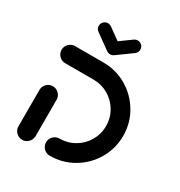

<svg xmlns="http://www.w3.org/2000/svg" viewBox="-164 -809 869 925"><g transform="rotate(30 270.0 -346.5)"><path d="M91.5 -297.8Q104.4 -297.8 115.4 -291.3Q126.3 -284.8 132.8 -273.9Q139.3 -263 139.3 -250V-47.8Q139.3 -34.8 132.8 -23.9Q126.3 -13 115.4 -6.5Q104.4 0 91.9 0Q78.9 0 68 -6.5Q57 -13 50.6 -23.9Q44.1 -34.8 44.1 -47.8V-250Q44.1 -263 50.6 -273.9Q57 -284.8 68 -291.3Q78.9 -297.8 91.5 -297.8ZM197.8 -47.8Q197.8 -60.4 204.1 -71.3Q210.4 -82.2 221.3 -88.7Q232.2 -95.2 245.2 -95.2Q289.6 -95.2 327.4 -117.2Q365.2 -139.3 387.2 -177Q409.3 -214.8 409.3 -259.6Q409.3 -304.1 387.2 -341.7Q365.2 -379.3 327.4 -401.3Q289.6 -423.3 245.2 -423.3H87.4Q74.4 -423.3 63.5 -429.8Q52.6 -436.3 46.1 -447.2Q39.6 -458.1 39.6 -470.7Q39.6 -483.7 46.1 -494.6Q52.6 -505.6 63.5 -512Q74.4 -518.5 87.4 -518.5H245.2Q315.6 -518.5 375 -483.7Q434.4 -448.9 469.4 -389.4Q504.4 -330 504.4 -259.6Q504.4 -188.9 469.4 -129.3Q434.4 -69.6 375 -34.8Q315.6 0 245.2 0Q232.2 0 221.3 -6.5Q210.4 -13 204.1 -23.9Q197.8 -34.8 197.8 -47.8ZM137 -660.7Q137 -674.1 146.7 -683.7Q156.3 -693.3 169.6 -693.3Q180.7 -693.3 189.3 -687L272.2 -627.4Q278.5 -623 282 -615.9Q285.6 -608.9 285.6 -601.1Q285.6 -587.8 275.9 -578.1Q266.3 -568.5 253 -568.5Q241.9 -568.5 233.3 -574.8L150.4 -634.4Q144.1 -638.9 140.6 -645.9Q137 -653 137 -660.7ZM335.6 -693.3Q348.9 -693.3 358.5 -683.7Q368.1 -674.1 368.1 -660.7Q368.1 -653 364.6 -645.9Q361.1 -638.9 354.8 -634.4L271.9 -574.4L233.3 -627L315.9 -686.7Q325.2 -693.3 335.6 -693.3Z"/></g></svg>

Font: 26F Galaxy Sans Extra Bold
Style: Regular
Weight: 800
Designer: C₂₉H₂₅N₃O₅
Version: Version 1.100